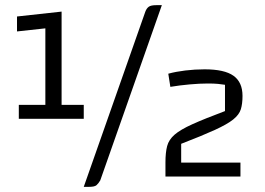

<svg xmlns="http://www.w3.org/2000/svg" viewBox="-20 -685 1027 745"><path d="M53 -224V-278H156V-575L46 -563V-621L219 -640V-278H305V-224ZM369 15Q362 27 354.5 33.5Q347 40 326 40H305L544 -640Q549 -653 557.5 -659Q566 -665 587 -665H608ZM622 0V-55Q622 -93 628.5 -118Q635 -143 657.5 -162.5Q680 -182 726.5 -203Q773 -224 853 -254V-356Q842 -358 826 -359.5Q810 -361 787 -361Q755 -361 716 -357.5Q677 -354 641 -348L633 -399Q662 -407 699 -411.5Q736 -416 774 -416Q851 -416 886 -391Q921 -366 921 -313Q921 -282 914.5 -261Q908 -240 885 -221.5Q862 -203 814 -181Q766 -159 683 -127V-54H913V0Z"/></svg>

Font: Changa
Style: Regular
Weight: 400
Designer: Eduardo Rodriguez Tunni
Foundry: Eduardo Rodriguez Tunni
Version: Version 3.003